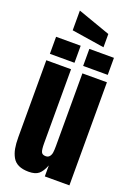

<svg xmlns="http://www.w3.org/2000/svg" viewBox="-203 -1198 906 1282"><g transform="rotate(20 249.5 -557.0)"><path d="M176.3 7.8Q133.3 7.8 104.5 -5.6Q75.7 -19 60.5 -46.1Q45.4 -73.2 39.3 -106.4Q33.2 -139.6 33.2 -187V-732.4H209V-207.5Q209 -161.6 216.3 -145.3Q223.6 -128.9 248 -128.9Q265.6 -128.9 275.1 -140.9Q284.7 -152.8 287.1 -169.9Q289.6 -187 289.6 -216.3V-732.4H463.9V0H289.1V-78.1Q271 -32.2 247.1 -12.2Q223.1 7.8 176.3 7.8ZM452.1 -780.8H277.3V-901.9H452.1ZM215.8 -780.8H41V-901.9H215.8ZM362.3 -1038.6V-944.3L130.4 -980.5V-1120.6Z"/></g></svg>

Font: Anton
Style: Regular
Weight: 400
Designer: Vernon Adams, Tural Alisoy
Foundry: Vernon Adams
Version: Version 2.300